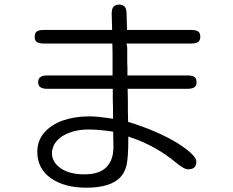

<svg xmlns="http://www.w3.org/2000/svg" viewBox="-20 -787 1040 857"><path d="M157.2 -400.4Q167 -390.6 190.4 -390.6H483.4V-342.8L484.4 -304.7V-256.8Q417 -267.6 378.9 -267.6Q313.5 -267.6 259.8 -249Q207 -229.5 176.8 -194.3Q146.5 -158.2 146.5 -109.4Q146.5 -34.2 207 8.3Q267.6 50.8 365.2 50.8Q470.7 50.8 515.6 5.9Q537.1 -16.6 544.9 -49.8Q552.7 -85 552.7 -164.1V-177.7L565.4 -172.9Q672.9 -137.7 767.6 -59.6Q785.2 -44.9 797.9 -38.1Q810.5 -31.2 818.4 -31.2Q838.9 -31.2 847.7 -40Q856.4 -48.8 856.4 -66.4Q856.4 -80.1 835.4 -100.6Q814.5 -121.1 773.4 -147.5Q684.6 -202.1 551.8 -243.2L550.8 -293V-336.9L549.8 -390.6H818.4Q846.7 -390.6 854.5 -405.3Q857.4 -411.1 857.4 -418.5Q857.4 -425.8 856.4 -429.7Q855.5 -436.5 850.6 -441.4Q841.8 -450.2 818.4 -450.2H548.8V-484.4L547.9 -508.8V-575.2L544.9 -592.8H835Q866.2 -592.8 872.1 -610.4Q874 -615.2 874 -623Q874 -636.7 867.2 -644.5Q857.4 -653.3 835 -653.3H546.9L544.9 -729.5Q543.9 -750 535.2 -758.3Q526.4 -766.6 511.2 -766.6Q496.1 -766.6 487.3 -757.8Q478.5 -749 478.5 -725.6L480.5 -653.3H173.8Q151.4 -653.3 141.6 -644.5Q134.8 -636.7 134.8 -623Q134.8 -609.4 141.6 -601.6Q151.4 -592.8 173.8 -592.8H481.4L482.4 -550.8V-450.2H190.4Q167 -450.2 157.2 -440.4Q150.4 -433.6 150.4 -420.4Q150.4 -407.2 157.2 -400.4ZM485.4 -199.2V-180.7L486.3 -130.9Q486.3 -72.3 454.6 -40.5Q422.9 -8.8 356.4 -8.8Q275.4 -8.8 235.4 -48.8Q211.9 -72.3 211.9 -103.5Q211.9 -113.3 213.9 -119.6Q215.8 -126 217.3 -130.9Q218.8 -135.7 220.7 -139.6Q240.2 -175.8 289.1 -194.3Q326.2 -209 374 -209Q421.9 -209 485.4 -199.2Z"/></svg>

Font: FakePearl
Style: ExtraLight
Weight: 300
Version: Version 1.2